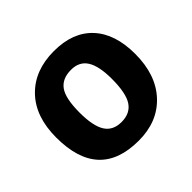

<svg xmlns="http://www.w3.org/2000/svg" viewBox="-140 -706 871 871"><g transform="rotate(-45 296.0 -270.0)"><path d="M305 -550Q426 -550 491.5 -479.5Q557 -409 557 -280Q557 -146 484.5 -68Q412 10 290 10Q35 10 35 -265Q35 -399 108 -474.5Q181 -550 305 -550ZM300 -435Q243 -435 216.5 -398Q190 -361 190 -270Q190 -184 215 -144.5Q240 -105 295 -105Q350 -105 376 -144Q402 -183 402 -275Q402 -356 377.5 -395.5Q353 -435 300 -435Z"/></g></svg>

Font: BitterBold
Style: Bold
Weight: 700
Designer: Sol Matas
Foundry: Sol Matas
Version: Version 001.001